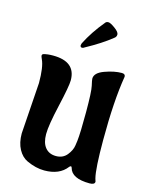

<svg xmlns="http://www.w3.org/2000/svg" viewBox="-103 -710 609 793"><g transform="rotate(15 201.0 -313.5)"><path d="M193 -519Q188 -515 183 -515Q175 -515 175 -524L177 -532Q204 -586 249 -640Q253 -645 261.5 -645Q270 -645 290 -630.5Q310 -616 310 -605.5Q310 -595 301 -589Q259 -555 193 -519ZM384 -445Q366 -337 366 -170Q366 -47 376 -8L380 5Q380 18 358 18Q281 18 270 -25Q269 -30 265.5 -30Q262 -30 259 -26Q228 15 163 15Q127 15 88 -3Q64 -14 49 -41.5Q34 -69 34 -109L49 -328Q49 -397 35 -426Q30 -437 30 -440Q30 -446 35 -448Q51 -453 76 -453Q173 -453 173 -373Q173 -348 152.5 -259Q132 -170 132 -132.5Q132 -95 148.5 -75Q165 -55 194.5 -55Q224 -55 241 -76Q258 -97 261 -118L264 -139Q268 -174 268 -262Q268 -350 262.5 -373.5Q257 -397 257 -403Q257 -428 297 -442.5Q337 -457 369 -457Q384 -457 384 -445Z"/></g></svg>

Font: Aladin
Style: Regular
Weight: 400
Designer: Angel Koziupa and Alejandro Paul
Foundry: Angel Koziupa and Alejandro Paul
Version: Version 1.000